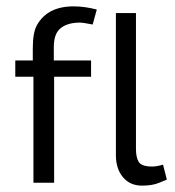

<svg xmlns="http://www.w3.org/2000/svg" viewBox="-20 -574 549 603"><path d="M149 -426V-384H266V-333H150V0H85V-333H28V-384H83V-423Q83 -472 96 -495Q129 -554 211 -554Q246 -554 284 -544L271 -497Q241 -503 231 -503Q193 -503 171 -486Q149 -469 149 -426ZM492 -57 504 -10Q501 -9 480 0Q459 9 426 9Q389 9 367 -16.5Q345 -42 344 -83V-533H407V-106Q407 -79 416 -65Q425 -51 458 -51Q473 -51 492 -57Z"/></svg>

Font: Cambay Devanagari
Style: Regular
Weight: 400
Designer: Pooja Saxena
Foundry: Pooja Saxena
Version: Version 1.180;PS 001.180;hotconv 1.0.70;makeotf.lib2.5.58329